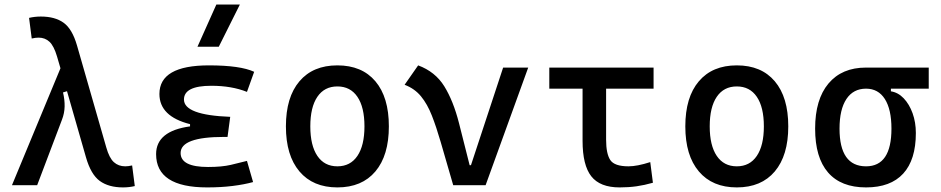

<svg xmlns="http://www.w3.org/2000/svg" viewBox="-20 -815 4142 845"><path d="M521.5 9.8Q458 9.8 418.9 -18.8Q379.9 -47.4 358.4 -122.6L274.9 -413.6L257.3 -408.2Q265.1 -376 264.4 -346.2Q263.7 -316.4 252.9 -288.6L143.6 0H32.7L246.1 -514.6L231 -566.4Q217.3 -612.8 197.8 -631.1Q178.2 -649.4 149.9 -649.4Q136.7 -649.4 119.6 -645.5L107.9 -736.3Q132.8 -742.2 159.7 -742.2Q222.2 -742.2 260 -714.8Q297.9 -687.5 318.8 -615.2L447.8 -166Q460.9 -119.6 481.2 -101.3Q501.5 -83 531.2 -83Q544.4 -83 561.5 -86.9L573.2 3.9Q548.3 9.8 521.5 9.8Z M891.6 9.8Q667 9.8 667 -136.7Q667 -238.3 816.4 -258.8V-268.6Q681.6 -302.7 681.6 -401.4Q681.6 -527.3 899.4 -527.3Q1037.6 -527.3 1098.6 -499L1066.9 -410.6Q999.5 -437.5 910.2 -437.5Q789.6 -437.5 789.6 -377Q789.6 -308.6 993.2 -300.8L981.4 -212.4H965.8Q774.9 -212.4 774.9 -141.6Q774.9 -80.1 895.5 -80.1Q956.1 -80.1 995.8 -89.4Q1035.6 -98.6 1066.9 -106.9L1093.8 -13.7Q1054.7 -2.9 1003.7 3.4Q952.6 9.8 891.6 9.8ZM849.1 -609.4 932.1 -794.9H1035.6L942.9 -609.4Z M1464.8 9.8Q1357.4 9.8 1297.9 -60.5Q1238.3 -130.9 1238.3 -258.8Q1238.3 -387.2 1297.9 -457.3Q1357.4 -527.3 1464.8 -527.3Q1572.8 -527.3 1632.1 -457.3Q1691.4 -387.2 1691.4 -258.8Q1691.4 -130.9 1632.1 -60.5Q1572.8 9.8 1464.8 9.8ZM1464.8 -83Q1522 -83 1553 -128.9Q1584 -174.8 1584 -258.8Q1584 -343.3 1553 -388.9Q1522 -434.6 1464.8 -434.6Q1407.7 -434.6 1376.7 -388.9Q1345.7 -343.3 1345.7 -258.8Q1345.7 -174.8 1376.7 -128.9Q1407.7 -83 1464.8 -83Z M1974.6 0 1919.4 -190.4Q1900.4 -255.9 1880.6 -306.4Q1860.8 -356.9 1832.8 -391.1Q1804.7 -425.3 1760.7 -441.9L1820.3 -527.3Q1895.5 -499.5 1935.3 -435.3Q1975.1 -371.1 2000 -273.4L2046.9 -87.9H2052.7L2194.3 -517.6H2304.7L2117.2 0Z M2707 9.8Q2620.6 9.8 2582.3 -39.1Q2543.9 -87.9 2543.9 -195.3V-424.8H2397.5V-517.6H2856.4V-424.8H2647.5V-200.2Q2647.5 -138.7 2665.8 -110.8Q2684.1 -83 2746.1 -83Q2784.2 -83 2841.8 -101.6L2853.5 -10.7Q2815.9 0 2781.2 4.9Q2746.6 9.8 2707 9.8Z M3222.7 9.8Q3115.2 9.8 3055.7 -60.5Q2996.1 -130.9 2996.1 -258.8Q2996.1 -387.2 3055.7 -457.3Q3115.2 -527.3 3222.7 -527.3Q3330.6 -527.3 3389.9 -457.3Q3449.2 -387.2 3449.2 -258.8Q3449.2 -130.9 3389.9 -60.5Q3330.6 9.8 3222.7 9.8ZM3222.7 -83Q3279.8 -83 3310.8 -128.9Q3341.8 -174.8 3341.8 -258.8Q3341.8 -343.3 3310.8 -388.9Q3279.8 -434.6 3222.7 -434.6Q3165.5 -434.6 3134.5 -388.9Q3103.5 -343.3 3103.5 -258.8Q3103.5 -174.8 3134.5 -128.9Q3165.5 -83 3222.7 -83Z M3791.5 9.8Q3681.2 9.8 3624.3 -55.9Q3567.4 -121.6 3567.4 -249Q3567.4 -377.4 3626.2 -447.5Q3685.1 -517.6 3791.5 -517.6H4067.4V-424.8H3900.9V-413.1Q3932.6 -408.2 3957.3 -382.3Q3981.9 -356.4 3996.3 -316.7Q4010.7 -276.9 4010.7 -229.5Q4010.7 -111.8 3955.1 -51Q3899.4 9.8 3791.5 9.8ZM3791.5 -83Q3903.3 -83 3903.3 -249Q3903.3 -333.5 3874.3 -379.2Q3845.2 -424.8 3791.5 -424.8Q3735.4 -424.8 3705.1 -379.2Q3674.8 -333.5 3674.8 -249Q3674.8 -83 3791.5 -83Z"/></svg>

Font: Cascadia Code NF
Style: Regular
Weight: 400
Monospace: yes
Designer: Aaron Bell
Foundry: Saja Typeworks
Version: Version 2404.023; ttfautohint (v1.8.4)